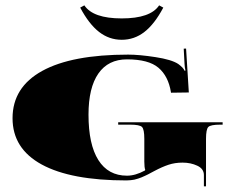

<svg xmlns="http://www.w3.org/2000/svg" viewBox="-20 -660 853 707"><path d="M566 -640.3 581.3 -632Q549 -571.2 511.8 -542.4Q474.7 -513.5 428.3 -513.5Q382 -513.5 344.8 -542.4Q307.7 -571.2 275.3 -632L290.6 -640.3Q322.6 -592.2 428.3 -592.2Q534.1 -592.2 566 -640.3ZM415.2 -209.8H799.8V-201H791.1Q755.7 -201 747.2 -192.5Q738.6 -184 738.6 -148.6V26.2H730.8V-15.3Q730.8 -38.5 706.5 -49.8Q682.3 -61.2 652.5 -61.2Q624.1 -61.2 600.5 -53.3Q576.9 -45.5 549 -30.6Q547.2 -29.7 537.4 -24.5Q527.5 -19.2 525.1 -17.9Q522.7 -16.6 513.8 -12.5Q504.8 -8.3 500.9 -6.8Q496.9 -5.2 488.6 -2.4Q480.3 0.4 474.7 1.5Q469 2.6 461.1 3.5Q453.2 4.4 445.8 4.4Q241.3 4.4 133.7 -54.2Q26.2 -112.8 26.2 -224.7Q26.2 -338.7 135.3 -398.8Q244.3 -458.9 451.9 -458.9Q493 -458.9 552.4 -449.7Q611.9 -440.6 636.4 -424.4Q656 -410 659.5 -399.5L663 -400.3Q660 -412.6 659.5 -424.8L656.5 -480.8L665.2 -481.2L675.3 -319.5L609.7 -318.6L609.3 -321.2Q599.7 -379.8 563.4 -410.6Q527.1 -441.4 447.6 -441.4Q378.5 -441.4 342.2 -389.2Q305.9 -337 305.9 -237.8Q305.9 -128.1 342.2 -70.6Q378.5 -13.1 447.6 -13.1Q478.6 -13.1 513.1 -31.9L514.9 -34.1Q511.4 -43.3 511.4 -64.7V-148.6Q511.4 -184 502.8 -192.5Q494.3 -201 458.9 -201H415.2Z"/></svg>

Font: FoglihtenBlackPcs
Style: BlackPcs
Weight: 900
Version: Version 0.75